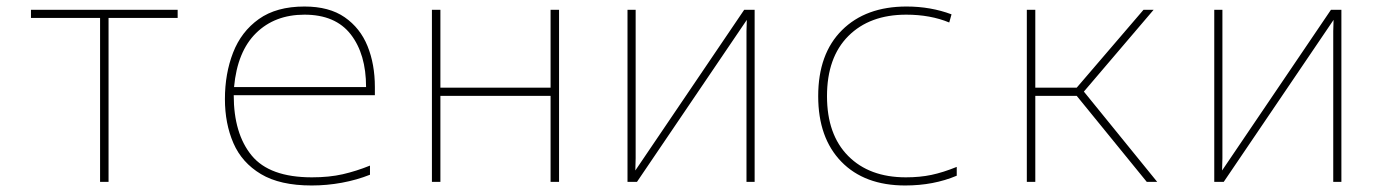

<svg xmlns="http://www.w3.org/2000/svg" viewBox="-20 -558 4240 589"><path d="M287 0V-503H75V-528H525V-503H313V0Z M936 11Q839 11 780.5 -24Q722 -59 696 -119Q670 -179 670 -254Q670 -332 695 -396.5Q720 -461 774 -499.5Q828 -538 914 -538Q990 -538 1037.5 -505Q1085 -472 1107.5 -416.5Q1130 -361 1130 -291V-266H697Q697 -148 752 -81Q807 -14 937 -14Q990 -14 1031.5 -23.5Q1073 -33 1115 -50V-22Q1075 -6 1029 2.5Q983 11 936 11ZM698 -291H1103Q1103 -392 1056 -452.5Q1009 -513 914 -513Q823 -513 765.5 -456.5Q708 -400 698 -291Z M1305 0V-528H1331V-289H1669V-528H1695V0H1669V-264H1331V0Z M1905 0V-528H1930V-112Q1930 -87 1930 -72.5Q1930 -58 1929 -35L2263 -528H2295V0H2270V-429Q2270 -450 2270 -462.5Q2270 -475 2271 -497L1934 0Z M2757 11Q2632 11 2561 -62Q2490 -135 2490 -263Q2490 -393 2563 -465.5Q2636 -538 2761 -538Q2835 -538 2899 -514L2892 -489Q2834 -513 2760 -513Q2648 -513 2582.5 -447.5Q2517 -382 2517 -263Q2517 -145 2582 -79.5Q2647 -14 2759 -14Q2802 -14 2837.5 -21.5Q2873 -29 2915 -46V-19Q2844 11 2757 11Z M3130 0V-528H3156V-289H3283L3488 -528H3519L3305 -277L3530 0H3498L3283 -264H3156V0Z M3705 0V-528H3730V-112Q3730 -87 3730 -72.5Q3730 -58 3729 -35L4063 -528H4095V0H4070V-429Q4070 -450 4070 -462.5Q4070 -475 4071 -497L3734 0Z"/></svg>

Font: Noto Sans Mono Thin
Style: Regular
Weight: 100
Designer: Monotype Design Team
Foundry: Monotype Imaging Inc.
Version: Version 2.014